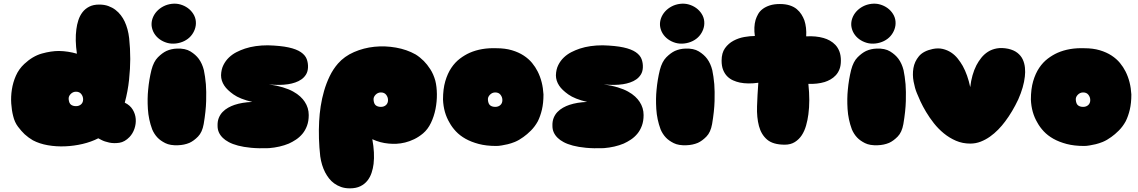

<svg xmlns="http://www.w3.org/2000/svg" viewBox="-20 -780 6228 1051"><path d="M689 -30Q663 -3 633.5 1.5Q604 6 578 0.5Q552 -5 535 -14Q518 -23 518 -23Q479 -3 432 8Q385 19 336.5 21Q288 23 242 15Q196 7 160 -12Q136 -26 115 -45Q97 -62 78.5 -86.5Q60 -111 52 -145Q44 -176 41.5 -213.5Q39 -251 45 -290Q51 -329 67 -365.5Q83 -402 113 -430Q159 -473 209.5 -487Q260 -501 303 -501Q353 -500 401 -486Q390 -561 398 -620Q401 -645 409 -669.5Q417 -694 431.5 -713Q446 -732 468.5 -743.5Q491 -755 523 -755Q551 -755 573 -747Q595 -739 612 -726Q629 -713 641.5 -696.5Q654 -680 662 -663Q681 -623 687 -571Q693 -516 693 -457Q693 -406 686.5 -343.5Q680 -281 663 -218Q692 -204 706.5 -180Q721 -156 723 -129Q725 -102 716 -75.5Q707 -49 689 -30ZM396 -278Q379 -278 366.5 -265Q354 -252 356 -236Q358 -215 368.5 -207Q379 -199 396 -199Q413 -199 424 -209Q435 -219 435 -236Q435 -252 425 -265Q415 -278 396 -278Z M1052 -663Q1054 -641 1046.5 -620Q1039 -599 1024.5 -582.5Q1010 -566 989 -555.5Q968 -545 943 -542Q917 -539 894.5 -545.5Q872 -552 854 -565Q836 -578 824.5 -596.5Q813 -615 810 -638Q808 -660 815.5 -680.5Q823 -701 838 -717.5Q853 -734 874 -745Q895 -756 920 -759Q945 -762 967.5 -755.5Q990 -749 1008 -736Q1026 -723 1038 -704Q1050 -685 1052 -663ZM1095 -101Q1087 -56 1064 -32.5Q1041 -9 1017 2Q988 14 955 15Q912 17 885 3.5Q858 -10 842 -27Q824 -46 813 -72Q793 -126 789.5 -183.5Q786 -241 791 -289Q796 -344 809 -397Q821 -443 844.5 -466.5Q868 -490 891 -501Q918 -513 948 -514Q994 -516 1022.5 -498.5Q1051 -481 1068 -458Q1087 -432 1096 -396Q1103 -363 1107 -319Q1110 -281 1108.5 -226.5Q1107 -172 1095 -101Z M1452 -318Q1495 -312 1528 -302Q1561 -292 1584.5 -279Q1608 -266 1623.5 -251.5Q1639 -237 1648 -223Q1670 -190 1670 -150Q1670 -117 1660.5 -91.5Q1651 -66 1635.5 -47.5Q1620 -29 1600.5 -16Q1581 -3 1561 6Q1513 26 1452 31Q1396 33 1354.5 29Q1313 25 1283 17Q1253 9 1232.5 -2Q1212 -13 1200 -25Q1171 -53 1171 -90Q1170 -115 1177.5 -134Q1185 -153 1198.5 -167Q1212 -181 1229 -190.5Q1246 -200 1264 -206Q1306 -220 1361 -222Q1293 -238 1258 -263Q1223 -288 1208 -311Q1190 -338 1190 -368Q1191 -400 1203 -424Q1215 -448 1233.5 -465.5Q1252 -483 1274.5 -494.5Q1297 -506 1321 -514Q1376 -532 1446 -532Q1516 -530 1559.5 -520.5Q1603 -511 1627 -494.5Q1651 -478 1659 -456.5Q1667 -435 1666 -411Q1665 -388 1655 -372Q1645 -356 1630 -345.5Q1615 -335 1596 -328.5Q1577 -322 1557 -319Q1510 -312 1452 -318Z M1733 76Q1722 -23 1727 -116Q1729 -156 1735.5 -198.5Q1742 -241 1754 -282.5Q1766 -324 1784.5 -362.5Q1803 -401 1830 -432Q1865 -472 1918 -495Q1971 -518 2029.5 -524Q2088 -530 2147.5 -519.5Q2207 -509 2255 -482Q2279 -467 2300 -446Q2318 -428 2335.5 -401Q2353 -374 2363 -338Q2371 -306 2371.5 -265Q2372 -224 2364 -183.5Q2356 -143 2339 -107.5Q2322 -72 2296 -50Q2272 -30 2247 -18Q2222 -6 2197.5 0Q2173 6 2150.5 7Q2128 8 2108 6Q2061 2 2018 -18Q2032 58 2025 117Q2022 142 2014 166Q2006 190 1991 209Q1976 228 1952.5 239.5Q1929 251 1895 251Q1868 251 1847 243.5Q1826 236 1809.5 224Q1793 212 1781 196.5Q1769 181 1760 164Q1740 125 1733 76ZM2065 -274Q2048 -274 2035.5 -261Q2023 -248 2025 -232Q2027 -211 2037.5 -203Q2048 -195 2065 -195Q2082 -195 2093 -205Q2104 -215 2104 -232Q2104 -248 2094 -261Q2084 -274 2065 -274Z M2924 -116Q2908 -87 2886.5 -65.5Q2865 -44 2845 -30Q2822 -13 2798 -3Q2778 5 2759.5 9.5Q2741 14 2727 16Q2710 19 2697 19Q2642 19 2600.5 8Q2559 -3 2528 -20.5Q2497 -38 2475.5 -61Q2454 -84 2441 -108Q2408 -163 2405 -235Q2405 -293 2417.5 -335.5Q2430 -378 2450.5 -408.5Q2471 -439 2497.5 -459Q2524 -479 2551 -491Q2615 -519 2697 -516Q2745 -516 2782 -505Q2819 -494 2846.5 -476Q2874 -458 2892.5 -435.5Q2911 -413 2923 -389Q2951 -334 2955 -263Q2955 -216 2946.5 -180Q2938 -144 2924 -116ZM2691 -274Q2674 -274 2661.5 -261Q2649 -248 2651 -232Q2653 -211 2663.5 -203Q2674 -195 2691 -195Q2708 -195 2719 -205Q2730 -215 2730 -232Q2730 -248 2720 -261Q2710 -274 2691 -274Z M3285 -318Q3328 -312 3361 -302Q3394 -292 3417.5 -279Q3441 -266 3456.5 -251.5Q3472 -237 3481 -223Q3503 -190 3503 -150Q3503 -117 3493.5 -91.5Q3484 -66 3468.5 -47.5Q3453 -29 3433.5 -16Q3414 -3 3394 6Q3346 26 3285 31Q3229 33 3187.5 29Q3146 25 3116 17Q3086 9 3065.5 -2Q3045 -13 3033 -25Q3004 -53 3004 -90Q3003 -115 3010.5 -134Q3018 -153 3031.5 -167Q3045 -181 3062 -190.5Q3079 -200 3097 -206Q3139 -220 3194 -222Q3126 -238 3091 -263Q3056 -288 3041 -311Q3023 -338 3023 -368Q3024 -400 3036 -424Q3048 -448 3066.5 -465.5Q3085 -483 3107.5 -494.5Q3130 -506 3154 -514Q3209 -532 3279 -532Q3349 -530 3392.5 -520.5Q3436 -511 3460 -494.5Q3484 -478 3492 -456.5Q3500 -435 3499 -411Q3498 -388 3488 -372Q3478 -356 3463 -345.5Q3448 -335 3429 -328.5Q3410 -322 3390 -319Q3343 -312 3285 -318Z M3835 -663Q3837 -641 3829.5 -620Q3822 -599 3807.5 -582.5Q3793 -566 3772 -555.5Q3751 -545 3726 -542Q3700 -539 3677.5 -545.5Q3655 -552 3637 -565Q3619 -578 3607.5 -596.5Q3596 -615 3593 -638Q3591 -660 3598.5 -680.5Q3606 -701 3621 -717.5Q3636 -734 3657 -745Q3678 -756 3703 -759Q3728 -762 3750.5 -755.5Q3773 -749 3791 -736Q3809 -723 3821 -704Q3833 -685 3835 -663ZM3878 -101Q3870 -56 3847 -32.5Q3824 -9 3800 2Q3771 14 3738 15Q3695 17 3668 3.5Q3641 -10 3625 -27Q3607 -46 3596 -72Q3576 -126 3572.5 -183.5Q3569 -241 3574 -289Q3579 -344 3592 -397Q3604 -443 3627.5 -466.5Q3651 -490 3674 -501Q3701 -513 3731 -514Q3777 -516 3805.5 -498.5Q3834 -481 3851 -458Q3870 -432 3879 -396Q3886 -363 3890 -319Q3893 -281 3891.5 -226.5Q3890 -172 3878 -101Z M4112 -583Q4105 -632 4116 -671Q4121 -687 4130 -703Q4139 -719 4155 -731Q4171 -743 4194 -750.5Q4217 -758 4249 -758Q4280 -758 4303 -750.5Q4326 -743 4341.5 -730Q4357 -717 4367 -701Q4377 -685 4383 -669Q4396 -630 4393 -581Q4446 -584 4488 -572Q4506 -567 4523 -557.5Q4540 -548 4553.5 -533.5Q4567 -519 4575 -498Q4583 -477 4583 -448Q4583 -421 4575.5 -401.5Q4568 -382 4555 -368Q4542 -354 4526 -345Q4510 -336 4494 -331Q4454 -319 4405 -321Q4415 -227 4405 -154Q4401 -123 4392.5 -93Q4384 -63 4369 -40Q4354 -17 4331 -2.5Q4308 12 4276 12Q4212 12 4179.5 -15.5Q4147 -43 4134.5 -90Q4122 -137 4124 -198Q4126 -259 4131 -327Q4074 -319 4030 -328Q4011 -332 3993 -340Q3975 -348 3961 -362Q3947 -376 3938.5 -397Q3930 -418 3930 -448Q3930 -490 3948.5 -516Q3967 -542 3995 -557Q4023 -572 4054.5 -577.5Q4086 -583 4112 -583Z M4882 -663Q4884 -641 4876.5 -620Q4869 -599 4854.5 -582.5Q4840 -566 4819 -555.5Q4798 -545 4773 -542Q4747 -539 4724.5 -545.5Q4702 -552 4684 -565Q4666 -578 4654.5 -596.5Q4643 -615 4640 -638Q4638 -660 4645.5 -680.5Q4653 -701 4668 -717.5Q4683 -734 4704 -745Q4725 -756 4750 -759Q4775 -762 4797.5 -755.5Q4820 -749 4838 -736Q4856 -723 4868 -704Q4880 -685 4882 -663ZM4925 -101Q4917 -56 4894 -32.5Q4871 -9 4847 2Q4818 14 4785 15Q4742 17 4715 3.5Q4688 -10 4672 -27Q4654 -46 4643 -72Q4623 -126 4619.5 -183.5Q4616 -241 4621 -289Q4626 -344 4639 -397Q4651 -443 4674.5 -466.5Q4698 -490 4721 -501Q4748 -513 4778 -514Q4824 -516 4852.5 -498.5Q4881 -481 4898 -458Q4917 -432 4926 -396Q4933 -363 4937 -319Q4940 -281 4938.5 -226.5Q4937 -172 4925 -101Z M5291 -303Q5299 -372 5325 -423Q5336 -444 5351.5 -463.5Q5367 -483 5388 -496.5Q5409 -510 5436.5 -515Q5464 -520 5499 -513Q5530 -506 5549.5 -490.5Q5569 -475 5578.5 -454.5Q5588 -434 5590.5 -409.5Q5593 -385 5590 -361Q5584 -304 5554 -236Q5522 -168 5482 -115Q5465 -92 5444 -70.5Q5423 -49 5399 -32Q5375 -15 5348 -4.5Q5321 6 5291 6Q5249 6 5213 -9.5Q5177 -25 5146.5 -50Q5116 -75 5092 -105.5Q5068 -136 5049.5 -167Q5031 -198 5018.5 -225Q5006 -252 4999 -270Q4988 -296 4981 -333.5Q4974 -371 4980 -407Q4986 -443 5010 -472Q5034 -501 5086 -512Q5116 -518 5141 -512Q5166 -506 5186.5 -492.5Q5207 -479 5222.5 -459.5Q5238 -440 5250 -419Q5277 -370 5291 -303Z M6142 -116Q6126 -87 6104.5 -65.5Q6083 -44 6063 -30Q6040 -13 6016 -3Q5996 5 5977.5 9.5Q5959 14 5945 16Q5928 19 5915 19Q5860 19 5818.5 8Q5777 -3 5746 -20.5Q5715 -38 5693.5 -61Q5672 -84 5659 -108Q5626 -163 5623 -235Q5623 -293 5635.5 -335.5Q5648 -378 5668.5 -408.5Q5689 -439 5715.5 -459Q5742 -479 5769 -491Q5833 -519 5915 -516Q5963 -516 6000 -505Q6037 -494 6064.5 -476Q6092 -458 6110.5 -435.5Q6129 -413 6141 -389Q6169 -334 6173 -263Q6173 -216 6164.5 -180Q6156 -144 6142 -116ZM5909 -274Q5892 -274 5879.5 -261Q5867 -248 5869 -232Q5871 -211 5881.5 -203Q5892 -195 5909 -195Q5926 -195 5937 -205Q5948 -215 5948 -232Q5948 -248 5938 -261Q5928 -274 5909 -274Z"/></svg>

Font: Sniglet
Style: ExtraBold
Weight: 800
Version: Version 2.000; ttfautohint (v0.95) -l 8 -r 50 -G 200 -x 14 -